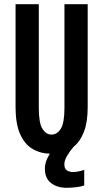

<svg xmlns="http://www.w3.org/2000/svg" viewBox="-20 -720 490 913"><path d="M380.5 87.5V162Q365.5 167.5 342 170.2Q318.5 173 297 173Q252 173 222.8 150.5Q193.5 128 193.5 82.5Q193.5 62.5 200.2 44.5Q207 26.5 217 11Q169.5 9.5 132.8 -13Q96 -35.5 75 -84Q54 -132.5 54 -211V-700H164.5V-207.5Q164.5 -135 181.8 -107.5Q199 -80 225 -80Q251.5 -80 269 -107.5Q286.5 -135 286.5 -207.5V-700H397V-211Q397 -139.5 379.2 -93.5Q361.5 -47.5 330.5 -22.5Q313 -2.5 299.5 20Q286 42.5 286 61.5Q286 82 297.8 90Q309.5 98 327 98Q339.5 98 355.2 94.8Q371 91.5 380.5 87.5Z"/></svg>

Font: Trispace Condensed Medium
Style: Regular
Weight: 500
Width: 3
Designer: Tyler Finck
Foundry: Etcetera Type Company
Version: Version 1.210; ttfautohint (v1.8.3)